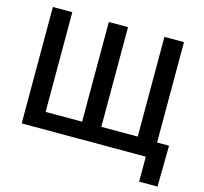

<svg xmlns="http://www.w3.org/2000/svg" viewBox="-122 -865 1233 1159"><g transform="rotate(15 494.5 -286.0)"><path d="M68.4 -727.5H189.9V-104.5H418V-727.5H538.1V-104.5H765.6V-727.5H887.7V0H68.4ZM844.2 156.2V0H804.7V-100.1H962.4L959 156.2Z"/></g></svg>

Font: Inter Cardless Tabular Medium
Style: Regular
Weight: 500
Designer: Rasmus Andersson
Foundry: rsms
Version: Version 4.000;git-4fc901f